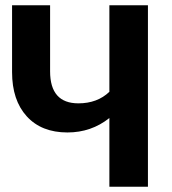

<svg xmlns="http://www.w3.org/2000/svg" viewBox="-20 -712 657 732"><path d="M397 -692H544V0H397V-262Q328 -207 237 -207Q138 -207 82 -268.5Q26 -330 26 -437V-692H171V-440Q171 -318 279 -318Q351 -318 397 -362Z"/></svg>

Font: FiraGO SemiBold
Style: Regular
Weight: 600
Designer: bBox Type
Foundry: bBox Type GmbH
Version: Version 1.001;PS 001.001;hotconv 1.0.88;makeotf.lib2.5.64775